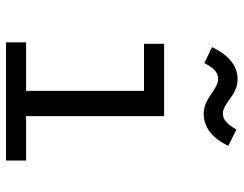

<svg xmlns="http://www.w3.org/2000/svg" viewBox="-106 -706 812 640"><g transform="rotate(90 300.0 -386.0)"><path d="M359 -659C402 -659 440 -685 466 -741L412 -768C394 -737 379 -723 359 -723C322 -723 299 -772 243 -772C195 -772 160 -735 137 -687L190 -661C206 -691 220 -707 243 -707C279 -707 307 -659 359 -659ZM367 -527H126V-460H283V-67H121V0H515V-67H367Z"/></g></svg>

Font: FiraMono Nerd Font
Style: Regular
Weight: 400
Designer: Carrois Corporate & Edenspiekermann AG
Foundry: Carrois Corporate GbR & Edenspiekermann AG
Version: Version 003.206;Nerd Fonts 3.3.0